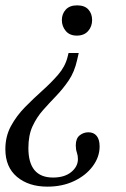

<svg xmlns="http://www.w3.org/2000/svg" viewBox="-53 -501 472 717"><path d="M124 196Q54 196 10.5 159.5Q-33 123 -33 56Q-33 8 -12 -30.5Q9 -69 40.5 -101Q72 -133 105 -162.5Q138 -192 164 -222Q190 -252 199 -287L203 -303H241L235 -277Q225 -232 203.5 -200.5Q182 -169 156.5 -142.5Q131 -116 107.5 -89.5Q84 -63 68.5 -29.5Q53 4 53 52Q53 107 76 134.5Q99 162 145 162Q188 162 213 141.5Q238 121 238 93Q238 80 234 68.5Q230 57 230 42Q230 16 244.5 4.5Q259 -7 277 -7Q297 -7 308 6.5Q319 20 319 46Q319 85 293.5 119.5Q268 154 224 175Q180 196 124 196ZM234 -368Q207 -368 192.5 -385.5Q178 -403 178 -426Q178 -449 192.5 -465Q207 -481 235 -481Q263 -481 277 -465.5Q291 -450 291 -426Q291 -402 276 -385Q261 -368 234 -368Z"/></svg>

Font: STIX Two Text
Style: Italic
Weight: 400
Italic angle: -12°
Designer: Ross Mills, John Hudson & Paul Hanslow, Tiro Typeworks Ltd; with prior portions MicroPress Inc. and Coen Hoffman, Elsevi
Foundry: Tiro Typeworks Ltd
Version: Version 2.13 b171